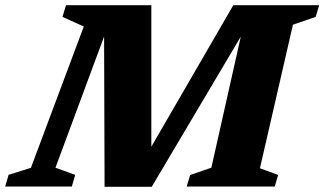

<svg xmlns="http://www.w3.org/2000/svg" viewBox="-62 -718 1248 739"><path d="M365 -648.5 151.5 -72.5 227.5 -45 214.5 0H-42L-29 -45L57 -72L260.5 -616L178.5 -653L192 -698H520.5V-63.5L456 -42L836 -698H930.5L925.5 -679.5L522 1H340.5L338.5 -633ZM892 -698H1166.5L1153 -653L1065.5 -623L938.5 -70.5L1008.5 -44.5L995.5 0H656.5L670 -44.5L751.5 -72.5Z"/></svg>

Font: Newsreader 9pt
Style: Bold Italic
Weight: 700
Italic angle: -17°
Designer: Hugues Gentile
Foundry: Production Type
Version: Version 1.003